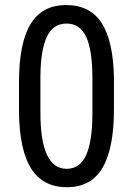

<svg xmlns="http://www.w3.org/2000/svg" viewBox="-20 -741 534 770"><path d="M142.1 -289.1Q142.1 -64 247.1 -64Q299.8 -64 324.7 -117.2Q349.6 -170.4 350.6 -279.8V-426.8Q350.6 -539.6 325.7 -593Q300.8 -646.5 247.1 -646.5Q193.4 -646.5 168.2 -594Q143.1 -541.5 142.1 -435.5ZM437 -303.2Q437 -146 391.1 -68.1Q345.2 9.8 248.5 9.8Q151.9 9.8 105 -64.9Q58.1 -139.6 56.2 -289.6V-411.6Q56.2 -567.4 102.3 -644Q148.4 -720.7 245.1 -720.7Q341.8 -720.7 388.2 -647.9Q434.6 -575.2 437 -427.7Z"/></svg>

Font: RobotoCondensed-Regular
Style: Regular
Weight: 400
Designer: Google
Version: Version 2.001201; 2014